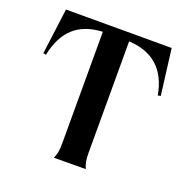

<svg xmlns="http://www.w3.org/2000/svg" viewBox="-128 -845 951 968"><g transform="rotate(20 347.0 -360.5)"><path d="M262 1 433 0C422 -24 418 -44 418 -84V-680C541 -674 623 -610 647 -473L662 -476L631 -722H64L32 -476L47 -473C75 -610 151 -674 277 -680V-83C277 -43 273 -23 262 1Z"/></g></svg>

Font: Sinistre
Style: Bold
Weight: 700
Designer: Jules Durand
Foundry: Collletttivo
Version: Version 69.420;Glyphs 3.2 (3217)